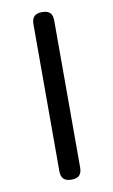

<svg xmlns="http://www.w3.org/2000/svg" viewBox="-80 -720 451 764"><g transform="rotate(-10 146.0 -338.5)"><path d="M146 0Q124.5 0 114.2 -10.2Q104 -20.5 104 -42V-635Q104 -657 114.2 -667Q124.5 -677 146 -677Q168 -677 178 -667Q188 -657 188 -635V-42Q188 -20.5 178 -10.2Q168 0 146 0Z"/></g></svg>

Font: Jura Light
Style: Bold
Weight: 700
Version: Version 5.104